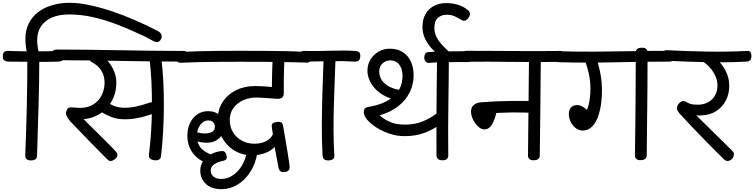

<svg xmlns="http://www.w3.org/2000/svg" viewBox="-64 -1127 5374 1368"><path d="M169 -707Q154 -707 143.5 -717.5Q133 -728 130 -743Q124 -769 120.5 -795Q117 -821 117 -850Q117 -912 141 -960Q165 -1008 207.5 -1040.5Q250 -1073 307.5 -1090Q365 -1107 432 -1107Q497 -1107 574.5 -1090.5Q652 -1074 734 -1046.5Q816 -1019 895.5 -984.5Q975 -950 1042 -915Q1063 -906 1072.5 -898Q1082 -890 1085 -883.5Q1088 -877 1088 -869Q1088 -853 1078 -840Q1068 -827 1053 -827Q1044 -827 1027 -835.5Q1010 -844 987 -857Q964 -870 935 -882Q857 -919 773 -951.5Q689 -984 602 -1004Q515 -1024 428 -1024Q355 -1024 304.5 -1001.5Q254 -979 227.5 -938.5Q201 -898 201 -843Q201 -820 203.5 -800Q206 -780 211 -760Q212 -759 212 -756.5Q212 -754 212 -752Q212 -733 199.5 -720Q187 -707 169 -707ZM156 16Q137 16 126 7Q115 -2 116 -23Q123 -199 127 -373Q131 -547 131 -722Q131 -739 142.5 -748Q154 -757 173 -757Q195 -757 205.5 -747.5Q216 -738 216 -719Q216 -544 210.5 -369.5Q205 -195 200 -20Q200 -1 188.5 7.5Q177 16 156 16ZM-5 -688Q-23 -689 -34 -697.5Q-45 -706 -44 -728Q-43 -751 -31.5 -758.5Q-20 -766 -3 -764Q176 -758 355 -764Q372 -766 382.5 -757.5Q393 -749 392 -726Q391 -704 380.5 -696.5Q370 -689 353 -688Q264 -685 174 -686.5Q84 -688 -5 -688Z M724 20Q714 20 708 15Q702 10 695 3Q629 -63 564.5 -129.5Q500 -196 436 -263Q416 -288 409.5 -304.5Q403 -321 409 -336Q415 -353 424 -358Q433 -363 445.5 -362Q458 -361 474 -360Q528 -354 567 -367.5Q606 -381 631.5 -407.5Q657 -434 669 -468.5Q681 -503 681 -537Q681 -577 667 -606.5Q653 -636 631.5 -655.5Q610 -675 587 -686Q578 -692 573 -701Q568 -710 568 -721Q568 -738 580.5 -745Q593 -752 607 -753Q621 -755 633 -747Q674 -726 703.5 -692.5Q733 -659 749 -619Q765 -579 765 -537Q765 -482 745 -433Q725 -384 686.5 -346.5Q648 -309 593.5 -290.5Q539 -272 471 -278L511 -299Q535 -274 564.5 -245Q594 -216 626 -184.5Q658 -153 690.5 -120.5Q723 -88 754 -56Q762 -47 767.5 -39.5Q773 -32 773 -23Q773 -14 765.5 -4Q758 6 746.5 13Q735 20 724 20ZM826 -277Q772 -277 732 -292.5Q692 -308 656 -330Q646 -336 639 -346Q632 -356 632 -369Q632 -386 643.5 -398.5Q655 -411 671 -411Q676 -411 679.5 -410Q683 -409 687 -407Q704 -396 723 -384.5Q742 -373 767 -366Q792 -359 826 -359Q861 -359 903 -367.5Q945 -376 1000 -395Q1005 -397 1009.5 -398Q1014 -399 1019 -398Q1034 -397 1045 -385.5Q1056 -374 1056 -357Q1056 -344 1049.5 -334Q1043 -324 1032 -319Q972 -297 921.5 -287Q871 -277 826 -277ZM1039 15Q1017 13 1006 3Q995 -7 997 -24Q1007 -102 1012.5 -189.5Q1018 -277 1018.5 -367Q1019 -457 1015 -544Q1011 -631 1001 -710Q1000 -723 1005 -733.5Q1010 -744 1020 -750.5Q1030 -757 1043 -757Q1061 -757 1072 -745.5Q1083 -734 1085 -715Q1095 -635 1099.5 -546.5Q1104 -458 1103.5 -367Q1103 -276 1098 -187.5Q1093 -99 1084 -19Q1082 2 1070 9.5Q1058 17 1039 15ZM1243 -688Q1134 -688 1022 -689.5Q910 -691 796.5 -693Q683 -695 569.5 -696.5Q456 -698 343 -698Q305 -698 304 -736Q303 -774 341 -774Q454 -774 566.5 -772.5Q679 -771 792 -769Q905 -767 1017.5 -765.5Q1130 -764 1241 -764Q1259 -764 1268.5 -756Q1278 -748 1279 -728Q1279 -709 1270.5 -698.5Q1262 -688 1243 -688Z M2000 66Q2000 79 1992.5 86.5Q1985 94 1974.5 96.5Q1964 99 1954 99Q1938 99 1930 89.5Q1922 80 1920 66L1888 -106L1915 -116Q1901 -82 1871.5 -61Q1842 -40 1804.5 -30Q1767 -20 1728 -20Q1682 -20 1638.5 -38Q1595 -56 1561 -89.5Q1527 -123 1507 -169Q1487 -215 1487 -272Q1487 -345 1521.5 -399Q1556 -453 1616.5 -483.5Q1677 -514 1754 -514Q1784 -514 1815.5 -512Q1847 -510 1873 -507Q1874 -554 1875 -608Q1876 -662 1879 -712Q1880 -730 1892.5 -742.5Q1905 -755 1921 -755Q1940 -755 1951.5 -740.5Q1963 -726 1963 -708Q1959 -643 1958.5 -582.5Q1958 -522 1958 -464Q1958 -439 1945 -430.5Q1932 -422 1909 -423Q1896 -424 1876.5 -425.5Q1857 -427 1835.5 -428.5Q1814 -430 1795 -431Q1776 -432 1762 -432Q1710 -432 1667 -412Q1624 -392 1598.5 -356.5Q1573 -321 1573 -272Q1573 -222 1596.5 -184Q1620 -146 1660 -124.5Q1700 -103 1747 -103Q1795 -103 1830.5 -120.5Q1866 -138 1880 -170Q1880 -175 1878 -187Q1876 -199 1874 -211.5Q1872 -224 1872 -230Q1872 -243 1880.5 -249Q1889 -255 1900.5 -257Q1912 -259 1921 -259Q1938 -259 1945 -250.5Q1952 -242 1955 -219Q1966 -155 1974 -108Q1982 -61 1987 -29Q1992 3 1995 23Q1998 43 1999 53Q2000 63 2000 66ZM2118 -681Q2056 -683 1980.5 -684.5Q1905 -686 1823 -686.5Q1741 -687 1657 -687Q1579 -687 1502 -686.5Q1425 -686 1355 -684.5Q1285 -683 1228 -680Q1210 -679 1200.5 -687Q1191 -695 1191 -717Q1191 -740 1201 -748Q1211 -756 1227 -757Q1284 -760 1353.5 -762Q1423 -764 1499 -764.5Q1575 -765 1653 -765Q1737 -765 1820 -764.5Q1903 -764 1979 -762.5Q2055 -761 2117 -758Q2136 -757 2145.5 -749Q2155 -741 2155 -718Q2155 -697 2145 -688.5Q2135 -680 2118 -681ZM1426 42Q1375 25 1340.5 -4Q1306 -33 1288.5 -73Q1271 -113 1271 -159Q1271 -212 1290.5 -251.5Q1310 -291 1343 -313Q1376 -335 1418 -335Q1473 -335 1503 -302.5Q1533 -270 1533 -220Q1533 -193 1519 -168Q1505 -143 1477 -126.5Q1449 -110 1406 -110Q1382 -111 1363 -114.5Q1344 -118 1321 -126L1322 -190Q1339 -184 1357.5 -180Q1376 -176 1394 -176Q1424 -176 1445.5 -186.5Q1467 -197 1467 -225Q1467 -242 1455.5 -255.5Q1444 -269 1419 -269Q1387 -269 1363 -237.5Q1339 -206 1339 -156Q1339 -105 1367.5 -72.5Q1396 -40 1453 -21ZM1514 221Q1444 221 1403.5 184Q1363 147 1363 89Q1363 53 1379.5 27Q1396 1 1421.5 -16.5Q1447 -34 1473.5 -42.5Q1500 -51 1520 -51Q1534 -51 1542 -38.5Q1550 -26 1552 -11Q1554 -1 1548 7Q1542 15 1530 18Q1505 22 1483.5 31.5Q1462 41 1449.5 55Q1437 69 1437 89Q1438 114 1457 131Q1476 148 1514 148Q1553 148 1590.5 125Q1628 102 1656 58.5Q1684 15 1695 -44L1770 -38Q1756 43 1717.5 101Q1679 159 1626 190Q1573 221 1514 221Z M2274 16Q2255 16 2245 7Q2235 -2 2234 -23Q2228 -133 2229 -252Q2230 -371 2234 -491Q2238 -611 2242 -722Q2243 -739 2254 -748Q2265 -757 2284 -757Q2306 -757 2316.5 -747.5Q2327 -738 2327 -719Q2324 -635 2320.5 -546.5Q2317 -458 2314.5 -368Q2312 -278 2312.5 -190Q2313 -102 2318 -20Q2320 -1 2307.5 7.5Q2295 16 2274 16ZM2106 -688Q2088 -688 2077 -697Q2066 -706 2067 -728Q2068 -751 2079.5 -758Q2091 -765 2108 -764Q2202 -762 2293.5 -765.5Q2385 -769 2466 -764Q2483 -763 2493.5 -756Q2504 -749 2503 -726Q2502 -704 2491.5 -695.5Q2481 -687 2464 -688Q2383 -693 2291.5 -691Q2200 -689 2106 -688Z M2819 -157Q2764 -157 2711.5 -174.5Q2659 -192 2617.5 -219Q2576 -246 2552 -274Q2541 -287 2535 -299.5Q2529 -312 2528 -322Q2527 -341 2534 -351.5Q2541 -362 2556 -364Q2609 -373 2650 -388Q2691 -403 2721 -425Q2668 -443 2630.5 -474.5Q2593 -506 2573.5 -545Q2554 -584 2554 -624Q2554 -667 2575.5 -702.5Q2597 -738 2633 -759Q2669 -780 2713 -780Q2768 -780 2806 -755.5Q2844 -731 2863.5 -688.5Q2883 -646 2883 -592Q2883 -526 2855 -469Q2827 -412 2773 -370Q2719 -328 2641 -305Q2676 -274 2718.5 -256.5Q2761 -239 2823 -239Q2891 -239 2949 -262.5Q3007 -286 3053 -324L3075 -243Q3025 -205 2962 -181Q2899 -157 2819 -157ZM2638 -617Q2638 -589 2652.5 -562.5Q2667 -536 2698.5 -516Q2730 -496 2779 -487Q2792 -509 2798 -534.5Q2804 -560 2804 -589Q2804 -635 2781 -666Q2758 -697 2717 -697Q2686 -697 2662 -675.5Q2638 -654 2638 -617ZM3087 15Q3068 15 3057 6Q3046 -3 3046 -24Q3045 -146 3045.5 -267.5Q3046 -389 3047.5 -502.5Q3049 -616 3050 -712Q3051 -731 3063.5 -743.5Q3076 -756 3093 -756Q3111 -756 3123 -742.5Q3135 -729 3134 -710Q3134 -638 3133 -553Q3132 -468 3130.5 -377Q3129 -286 3129 -195Q3129 -104 3130 -19Q3130 -2 3119 6.5Q3108 15 3087 15ZM2992 -679Q2977 -678 2968 -689Q2959 -700 2959 -718Q2959 -733 2966 -744Q2973 -755 2988 -756Q3009 -758 3037.5 -759Q3066 -760 3098 -760.5Q3130 -761 3162.5 -761.5Q3195 -762 3223.5 -762Q3252 -762 3272 -762Q3290 -762 3299.5 -754Q3309 -746 3308 -723Q3307 -701 3297.5 -693Q3288 -685 3270 -685Q3250 -685 3222 -685Q3194 -685 3162.5 -684.5Q3131 -684 3099.5 -683.5Q3068 -683 3040 -682Q3012 -681 2992 -679Z M3112 -700Q3103 -700 3092 -708Q3053 -739 3019.5 -773.5Q2986 -808 2966 -848.5Q2946 -889 2946 -935Q2946 -990 2968.5 -1028Q2991 -1066 3029 -1085.5Q3067 -1105 3115 -1105Q3158 -1105 3197.5 -1093.5Q3237 -1082 3268 -1056Q3276 -1050 3280 -1044Q3284 -1038 3284 -1027Q3284 -1017 3278 -1006Q3272 -995 3262.5 -987Q3253 -979 3243 -979Q3231 -979 3215 -989.5Q3199 -1000 3175.5 -1011Q3152 -1022 3117 -1022Q3082 -1022 3056.5 -1000.5Q3031 -979 3031 -928Q3031 -895 3045 -866Q3059 -837 3081.5 -812Q3104 -787 3129 -764Q3135 -759 3139 -753Q3143 -747 3143 -739Q3143 -731 3138.5 -722Q3134 -713 3127 -706.5Q3120 -700 3112 -700Z M3388 -205Q3369 -205 3351.5 -218Q3334 -231 3320.5 -250.5Q3307 -270 3299.5 -291.5Q3292 -313 3292 -331Q3292 -363 3312 -379.5Q3332 -396 3364 -398Q3428 -403 3488.5 -405.5Q3549 -408 3591 -408Q3605 -408 3628 -408Q3651 -408 3675 -408Q3699 -408 3714 -407Q3730 -407 3741.5 -395Q3753 -383 3753 -365Q3753 -347 3740.5 -335.5Q3728 -324 3713 -324Q3698 -325 3674.5 -325Q3651 -325 3628 -325.5Q3605 -326 3591 -326Q3569 -326 3536 -324.5Q3503 -323 3472 -322Q3468 -302 3460.5 -282Q3453 -262 3445 -247Q3434 -226 3419.5 -215.5Q3405 -205 3388 -205ZM3738 15Q3719 15 3708 6Q3697 -3 3698 -24Q3700 -196 3701.5 -364.5Q3703 -533 3705 -698Q3705 -717 3717.5 -730Q3730 -743 3747 -743Q3766 -743 3778 -728.5Q3790 -714 3789 -697Q3788 -533 3786 -363.5Q3784 -194 3782 -20Q3782 -2 3770 6.5Q3758 15 3738 15ZM3924 -686Q3849 -685 3763.5 -685Q3678 -685 3589.5 -686Q3501 -687 3416 -687.5Q3331 -688 3257 -687Q3239 -687 3229.5 -695Q3220 -703 3220 -725Q3220 -748 3230 -756Q3240 -764 3258 -765Q3332 -765 3417.5 -764.5Q3503 -764 3592 -763.5Q3681 -763 3766 -763Q3851 -763 3925 -764Q3943 -764 3952.5 -756Q3962 -748 3962 -726Q3962 -703 3952.5 -695Q3943 -687 3924 -686Z M4087 -197Q4061 -197 4039 -213.5Q4017 -230 4003.5 -256Q3990 -282 3989 -311Q3988 -338 4001.5 -357.5Q4015 -377 4045 -378Q4064 -379 4082 -370Q4100 -361 4118 -344Q4131 -375 4137 -415.5Q4143 -456 4143 -495Q4143 -554 4128.5 -614Q4114 -674 4093 -720L4175 -742Q4189 -703 4200 -663Q4211 -623 4217.5 -581Q4224 -539 4225 -493Q4226 -445 4219.5 -393Q4213 -341 4197 -296.5Q4181 -252 4154 -224.5Q4127 -197 4087 -197ZM4500 14Q4481 15 4470 5.5Q4459 -4 4460 -24Q4462 -144 4463 -266Q4464 -388 4465 -510.5Q4466 -633 4466 -752Q4465 -769 4476.5 -778Q4488 -787 4507 -787Q4530 -788 4540 -778.5Q4550 -769 4550 -751Q4550 -632 4549 -509Q4548 -386 4546.5 -263.5Q4545 -141 4544 -21Q4544 -4 4532.5 5Q4521 14 4500 14ZM3913 -684Q3894 -686 3883.5 -694.5Q3873 -703 3874 -725Q3875 -748 3885.5 -755Q3896 -762 3915 -762Q4049 -758 4179.5 -759Q4310 -760 4441.5 -762.5Q4573 -765 4707 -765Q4725 -765 4734.5 -757Q4744 -749 4744 -726Q4743 -703 4733 -695.5Q4723 -688 4705 -688Q4503 -688 4302 -683Q4101 -678 3913 -684Z M5120 20Q5112 20 5105.5 16.5Q5099 13 5093 7Q5016 -69 4938.5 -148.5Q4861 -228 4777 -319Q4770 -328 4765 -336.5Q4760 -345 4759 -353Q4759 -367 4765.5 -379Q4772 -391 4783 -399Q4794 -407 4804 -407Q4816 -407 4825.5 -400.5Q4835 -394 4853 -387.5Q4871 -381 4908 -381Q4948 -381 4979.5 -397.5Q5011 -414 5029.5 -445Q5048 -476 5048 -518Q5048 -554 5032 -588Q5016 -622 4990.5 -649.5Q4965 -677 4936 -693L5022 -722Q5049 -702 5074.5 -671Q5100 -640 5116 -600.5Q5132 -561 5132 -514Q5132 -460 5108.5 -412.5Q5085 -365 5039 -335.5Q4993 -306 4924 -304Q4917 -304 4910.5 -304Q4904 -304 4897 -305L5152 -54Q5158 -48 5161.5 -42.5Q5165 -37 5165 -27Q5165 -15 5158.5 -4.5Q5152 6 5142 13Q5132 20 5120 20ZM5255 -688Q5114 -681 4973 -684Q4832 -687 4691 -694Q4672 -695 4663.5 -705Q4655 -715 4656 -734Q4657 -754 4665.5 -762.5Q4674 -771 4693 -769Q4834 -762 4975 -759.5Q5116 -757 5257 -764Q5275 -766 5282.5 -756Q5290 -746 5290 -726Q5289 -707 5281 -698Q5273 -689 5255 -688Z"/></svg>

Font: Playpen Sans Deva
Style: Regular
Weight: 400
Designer: Pooja Saxena, Gunjan Panchal, Laura Meseguer, Veronika Burian, José Scaglione
Foundry: TypeTogether
Version: Version 2.000